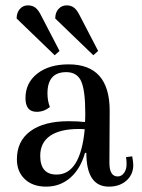

<svg xmlns="http://www.w3.org/2000/svg" viewBox="-20 -684 528 716"><path d="M328 -478 186 -615Q186 -637 198 -650.5Q210 -664 229 -664Q245 -664 256.5 -655Q268 -646 279 -623L346 -494ZM184 -478 42 -615Q42 -637 54 -650.5Q66 -664 84 -664Q101 -664 112.5 -655Q124 -646 135 -623L202 -494ZM152 12Q102 12 72.5 -16Q43 -44 43 -90Q43 -158 93.5 -195Q144 -232 236 -232Q270 -232 297 -229Q298 -239 298 -261Q298 -348 282.5 -381.5Q267 -415 227 -415Q157 -415 157 -336Q157 -308 166 -285Q144 -267 117 -267Q75 -267 75 -318Q75 -375 119 -409.5Q163 -444 236 -444Q389 -444 389 -271L388 -77Q388 -26 419 -26Q433 -26 442.5 -39Q452 -52 452 -71Q452 -89 450 -98L473 -101Q477 -79 477 -69Q477 -33 451.5 -10.5Q426 12 386 12Q302 12 302 -114H297Q280 -54 242 -21Q204 12 152 12ZM130 -103Q130 -33 191 -33Q280 -33 296 -202Q289 -203 274 -203Q204 -203 167 -177.5Q130 -152 130 -103Z"/></svg>

Font: Arapey
Style: Regular
Weight: 400
Designer: Eduardo Rodriguez Tunni
Foundry: Eduardo Rodriguez Tunni
Version: Version 4.000